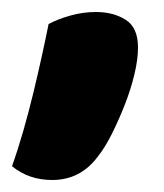

<svg xmlns="http://www.w3.org/2000/svg" viewBox="-29 -184 273 320"><path d="M134 77Q105 116 58 116Q19 116 -9 93Q1 65 10 33.5Q19 2 26.5 -29Q34 -60 40.5 -89.5Q47 -119 52 -144Q67 -152 88 -158Q109 -164 131 -164Q160 -164 180.5 -151Q201 -138 201 -105Q201 -85 195 -60Q189 -35 179 -9.5Q169 16 157.5 39Q146 62 134 77Z"/></svg>

Font: Baloo Tammudu 2
Style: Bold
Weight: 700
Designer: Maithili Shingre, Omkar Shende and Ek Type
Foundry: Ek Type
Version: Version 1.640;hotconv 1.0.111;makeotfexe 2.5.65597; ttfautoh